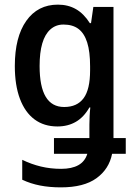

<svg xmlns="http://www.w3.org/2000/svg" viewBox="-20 -569 580 829"><path d="M230 -549Q274 -549 308 -529.5Q342 -510 368 -469H373L383 -539H470V27H523V95H464Q451 161 396.5 200.5Q342 240 243 240Q194 240 153 232Q112 224 76 207V121Q115 140 156.5 150Q198 160 244 160Q290 160 318.5 144Q347 128 357 95H213V27H366V-31Q366 -48 367 -68.5Q368 -89 370 -105H366Q342 -63 307.5 -43Q273 -23 228 -23Q170 -23 129 -53.5Q88 -84 66 -142.5Q44 -201 44 -284Q44 -409 93.5 -479Q143 -549 230 -549ZM254 -463Q221 -463 197.5 -442Q174 -421 162.5 -381.5Q151 -342 151 -284Q151 -195 177.5 -151Q204 -107 257 -107Q285 -107 306 -116.5Q327 -126 341 -145Q355 -164 362 -194Q369 -224 369 -265V-283Q369 -346 356.5 -385.5Q344 -425 319 -444Q294 -463 254 -463Z"/></svg>

Font: Noto Sans Display SemiCondensed Medium
Style: Regular
Weight: 500
Width: 4
Designer: Monotype Design Team
Foundry: Monotype Imaging Inc.
Version: Version 2.003